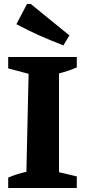

<svg xmlns="http://www.w3.org/2000/svg" viewBox="-20 -940 429 960"><path d="M21 0V-52Q65 -71 112 -81L123 -571L21 -598V-655H364V-603Q344 -594 321.5 -586.5Q299 -579 275 -573V-79L364 -58V0ZM297 -713Q237 -736 178.5 -762Q120 -788 62 -819L115 -920H134L327 -763Z"/></svg>

Font: Piazzolla SC
Style: Bold
Weight: 700
Designer: Juan Pablo del Peral
Foundry: Huerta Tipografica
Version: Version 1.330